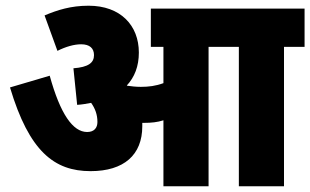

<svg xmlns="http://www.w3.org/2000/svg" viewBox="-20 -652 1086 672"><path d="M478 -210C478 -214 478 -218 478 -222C481 -222 484 -222 486 -222C508 -222 531 -224 552 -231V0H710V-488H816V0H974V-488H1046V-622H508V-488H552V-361C525 -351 500 -348 473 -348C455 -348 439 -350 425 -352L424 -353C451 -382 466 -420 466 -468C466 -563 402 -632 290 -632C228 -632 181 -617 136 -598L181 -474C211 -489 240 -497 264 -497C294 -497 309 -483 309 -459C309 -432 289 -417 237 -413L250 -285C267 -286 283 -289 299 -292C313 -272 321 -251 321 -225C321 -205 310 -190 285 -190C235 -190 191 -253 154 -387L15 -346C82 -122 170 -53 297 -53C414 -53 478 -110 478 -210Z"/></svg>

Font: Noto Sans Condensed Black
Style: Regular
Weight: 900
Width: 3
Designer: Monotype Design Team
Foundry: Monotype Imaging Inc.
Version: Version 2.013